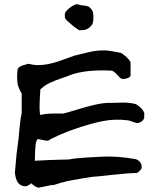

<svg xmlns="http://www.w3.org/2000/svg" viewBox="-20 -870 747 903"><path d="M161 13Q143 8 127 -8Q121 -2 107 5Q80 10 63 -13Q54 -27 50 -57L58 -147L67 -215Q68 -224 72 -269Q76 -314 82 -336V-431Q78 -435 70.5 -452.5Q63 -470 63 -475Q58 -508 63 -545Q66 -552 74.5 -557Q83 -562 97 -565.5Q111 -569 113 -570Q150 -562 164 -564Q185 -564 208.5 -569Q232 -574 245.5 -578.5Q259 -583 289 -593.5Q319 -604 329 -608Q342 -611 371.5 -618.5Q401 -626 421.5 -629.5Q442 -633 468 -633Q479 -634 514 -628L550 -621L560 -614Q570 -606 575 -601.5Q580 -597 586.5 -589.5Q593 -582 594 -576V-513Q590 -505 575.5 -501Q561 -497 550 -500Q546 -502 528.5 -521Q511 -540 499 -538Q387 -543 316 -519Q305 -514 271 -502.5Q237 -491 215 -480.5Q193 -470 177 -456L170 -450Q162 -346 170 -329Q193 -336 234 -336H278Q295 -340 342.5 -354.5Q390 -369 424.5 -377Q459 -385 487 -386Q497 -386 519 -386.5Q541 -387 555.5 -387.5Q570 -388 588.5 -386Q607 -384 620 -380Q665 -350 658 -326Q662 -303 632 -292Q626 -289 606 -296.5Q586 -304 582 -304Q520 -312 461 -300Q402 -288 322 -260Q303 -254 261.5 -236Q220 -218 208 -209Q199 -207 180.5 -211.5Q162 -216 158 -216Q144 -211 144 -114Q184 -116 216.5 -117.5Q249 -119 264.5 -119Q280 -119 291 -119.5Q302 -120 305 -120Q308 -120 310 -121Q333 -126 392 -129.5Q451 -133 456 -133Q535 -137 620 -121Q634 -116 641.5 -103.5Q649 -91 645 -76Q637 -65 626 -57Q584 -56 512.5 -48Q441 -40 411 -38Q404 -37 373.5 -32Q343 -27 316 -22Q289 -17 278 -13Q269 -12 249.5 -5Q230 2 224 0ZM330 -743Q325 -747 315 -755.5Q305 -764 301 -767.5Q297 -771 292 -776.5Q287 -782 285 -787V-806Q288 -816 303.5 -829.5Q319 -843 338 -850H345L352 -848Q358 -846 360 -846L373 -844Q386 -843 394 -840Q402 -837 410.5 -826Q419 -815 419 -797V-782Q419 -772 416.5 -762Q414 -752 400 -740Q386 -728 362 -728H352Z"/></svg>

Font: Excalifont
Style: Regular
Weight: 400
Designer: Your Own Font Foundry (Virgil); Ján Filípek / DizajnDesign (Excalifont, modifications)
Foundry: Your Own Font Foundry (Virgil); Ján Filípek / DizajnDesign (Excalifont, modifications)
Version: Version 1.000;Glyphs 3.2 (3227)